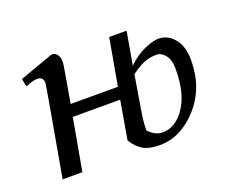

<svg xmlns="http://www.w3.org/2000/svg" viewBox="-88 -629 951 786"><g transform="rotate(-20 387.5 -236.0)"><path d="M517.1 -30.8Q572.8 -30.8 613.5 -90.8Q654.3 -150.9 654.3 -256.8Q654.3 -296.9 637.5 -317.6Q620.6 -338.4 600.1 -338.4Q577.6 -338.4 554.7 -331.8Q531.7 -325.2 488.3 -294.4L462.9 -140.1Q455.6 -97.7 455.6 -61.5Q482.4 -30.8 517.1 -30.8ZM488.3 14.2Q440.9 14.2 414.8 -1.2Q388.7 -16.6 369.1 -49.3L397.9 -216.3H191.4L150.9 9.8H64.9Q133.8 -376.5 133.8 -384.8Q133.8 -412.6 107.4 -412.6Q88.4 -412.6 56.2 -398.4L48.8 -433.1L183.6 -481.4Q192.4 -485.8 200.2 -485.8Q212.9 -485.8 221.4 -474.1Q230 -462.4 230 -439.9Q229.5 -428.2 201.2 -269H407.2L443.4 -472.7H519L494.1 -329.1Q530.8 -365.2 569.3 -381.3Q607.9 -397.5 628.9 -397.5Q669.4 -397.5 697.8 -363.8Q726.1 -330.1 726.1 -269Q726.1 -148.4 652.6 -67.1Q579.1 14.2 488.3 14.2Z"/></g></svg>

Font: Kelvinch
Style: Italic
Weight: 400
Italic angle: -10°
Designer: Paul James Miller
Foundry: High-Logic / Made with FontCreator
Version: Version 3.40;July 22, 2017;FontCreator 11.0.0.2388 64-bit